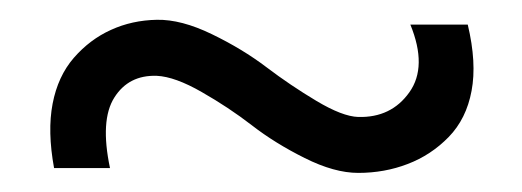

<svg xmlns="http://www.w3.org/2000/svg" viewBox="-20 -384 533 196"><path d="M398.9 -358.9H457.5Q466.8 -319.8 461.4 -291.3Q456.1 -262.7 438 -244.1Q419.9 -225.6 396.2 -216.6Q372.6 -207.5 345.7 -207.5Q321.3 -207.5 291 -222.7Q260.7 -237.8 237.1 -256.1Q213.4 -274.4 186 -290Q158.7 -305.7 140.1 -306.6Q111.3 -307.6 96.7 -284.4Q82 -261.2 92.3 -212.4H35.2Q28.3 -250 33.7 -278.1Q39.1 -306.2 55.4 -325Q71.8 -343.8 93.3 -353.5Q114.7 -363.3 140.1 -363.8Q165 -364.3 196.3 -349.1Q227.5 -334 252 -315.4Q276.4 -296.9 303 -281Q329.6 -265.1 345.7 -264.6Q379.4 -263.7 397.9 -289.8Q416.5 -315.9 398.9 -358.9Z"/></svg>

Font: Cinzel Bold
Style: Regular
Weight: 700
Designer: Natanael Gama
Version: Version 1.001;PS 001.001;hotconv 1.0.56;makeotf.lib2.0.21325